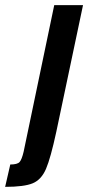

<svg xmlns="http://www.w3.org/2000/svg" viewBox="-122 -530 343 747"><path d="M-30 60 89 -510H201L97 -17Q75 85 57 127Q39 169 5.5 183Q-28 197 -102 197L-82 110Q-54 110 -45.5 100Q-37 90 -30 60Z"/></svg>

Font: Saira Ultra Condensed ExtraBold
Style: Italic
Weight: 800
Width: 1
Italic angle: -12°
Designer: Hector Gatti with collaboration of the Omnibus-Type team
Foundry: Omnibus-Type
Version: Version 1.001; ttfautohint (v1.8)